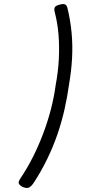

<svg xmlns="http://www.w3.org/2000/svg" viewBox="-108 -1086 555 1208"><g transform="rotate(-5 169.0 -481.5)"><path d="M-23 20Q24 -38 65.5 -105Q107 -172 142 -244.5Q177 -317 204 -392.5Q231 -468 248 -544Q271 -626 282 -705Q293 -784 293.5 -857.5Q294 -931 283 -996Q278 -1023 286 -1033Q294 -1043 317 -1046Q337 -1050 349 -1045.5Q361 -1041 364 -1021Q376 -943 376.5 -863.5Q377 -784 365.5 -703.5Q354 -623 332 -540Q315 -465 290.5 -388Q266 -311 232.5 -235.5Q199 -160 154.5 -85.5Q110 -11 54 60Q36 81 21 84.5Q6 88 -17 75Q-33 64 -37 53Q-41 42 -23 20Z"/></g></svg>

Font: Playwrite NO
Style: Regular
Weight: 400
Designer: Veronika Burian, José Scaglione
Foundry: TypeTogether
Version: Version 1.002